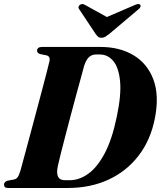

<svg xmlns="http://www.w3.org/2000/svg" viewBox="-24 -933 798 953"><path d="M-4 -16.5Q-4 -30.5 13 -36L45.5 -42Q57 -44.5 63.8 -53.8Q70.5 -63 77.5 -86Q84 -110.5 96.2 -155.2Q108.5 -200 123.5 -256.2Q138.5 -312.5 154.2 -371.2Q170 -430 184 -483Q198 -536 208 -574.8Q218 -613.5 221.5 -629Q227 -653.5 206 -658.5L175.5 -664.5Q160 -669.5 160 -681Q160 -700 185 -700H474.5Q570 -700 638.8 -658.8Q707.5 -617.5 737.2 -538.8Q767 -460 745 -347Q724 -238.5 664.2 -160.8Q604.5 -83 514.8 -41.5Q425 0 313.5 0H16.5Q4.5 0 0.2 -4.5Q-4 -9 -4 -16.5ZM322 -38.5Q368.5 -38.5 413 -69.8Q457.5 -101 494.8 -170.2Q532 -239.5 555.5 -353Q578.5 -461 572 -529.5Q565.5 -598 538.2 -630.2Q511 -662.5 472.5 -662.5H451.5Q431.5 -662.5 417 -648.8Q402.5 -635 393 -604Q388 -585.5 377.8 -547.8Q367.5 -510 354 -460.8Q340.5 -411.5 326.5 -358.2Q312.5 -305 299.5 -255.2Q286.5 -205.5 276.8 -166.8Q267 -128 263 -108.5Q248 -38.5 298 -38.5ZM519.5 -765.5Q508 -756.5 499.2 -751Q490.5 -745.5 479.5 -745.5Q468.5 -745.5 462.5 -751Q456.5 -756.5 450 -765.5L369 -887.5Q364 -894 366.2 -900.2Q368.5 -906.5 373.5 -909.5Q384.5 -917 399 -908L506.5 -848.5L645 -908Q664.5 -917 672 -909.5Q675 -906.5 673.5 -900.2Q672 -894 664 -887.5Z"/></svg>

Font: Fraunces 72pt
Style: Bold Italic
Weight: 700
Italic angle: -16°
Version: Version 1.000;[b76b70a41]